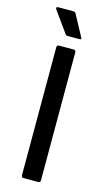

<svg xmlns="http://www.w3.org/2000/svg" viewBox="-128 -874 509 917"><g transform="rotate(15 127.0 -415.5)"><path d="M118 -710H178C185 -710 187 -714 183 -720L127 -824C125 -828 121 -831 116 -831H39C31 -831 29 -825 33 -819L107 -716C110 -711 113 -710 118 -710ZM90 0H164C170 0 174 -4 174 -10V-645C174 -651 170 -655 164 -655H90C84 -655 80 -651 80 -645V-10C80 -4 84 0 90 0Z"/></g></svg>

Font: Sofia Sans Cond SemiBold
Style: Regular
Weight: 600
Width: 3
Designer: Botio Nikoltchev, Ani Petrova
Foundry: lettersoup
Version: Version 4.100